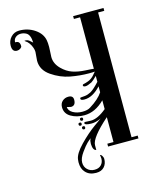

<svg xmlns="http://www.w3.org/2000/svg" viewBox="-100 -621 640 782"><g transform="rotate(-15 220.0 -229.5)"><path d="M309 -247Q275 -210 240 -210Q224 -210 224 -217Q224 -222 228.5 -222Q233 -222 245.5 -223.5Q258 -225 271 -232Q285 -240 309 -266V-291Q292 -274 285 -270Q267 -261 258 -261Q248 -261 248 -267Q248 -271 254 -272Q260 -273 272.5 -277.5Q285 -282 296 -293Q301 -298 309 -308V-309Q303 -308 286 -308Q247 -308 207 -315.5Q167 -323 130.5 -348Q94 -373 94 -412Q94 -419 95.5 -431Q97 -443 97 -449Q97 -457 94 -466Q90 -478 83 -487.5Q76 -497 70 -500L65 -504Q75 -506 84 -500L98 -488Q97 -521 81 -530Q70 -536 58 -536Q45 -536 36 -528.5Q27 -521 27 -508H30Q47 -508 47 -487Q47 -482 40.5 -477.5Q34 -473 26 -473Q6 -473 6 -499Q6 -520 20 -535Q34 -550 55 -550Q92 -550 120.5 -530.5Q149 -511 154 -482Q156 -472 156 -454Q156 -446 155 -432Q154 -418 154 -412Q154 -384 177 -361Q197 -341 220.5 -333Q244 -325 274 -323.5Q304 -322 309 -321V-538H283V-550H411V-538H385V-12H411V0H283V-12H309V-117Q233 -50 233 -19V-18V1Q219 -1 218 -28Q218 -34 219 -40Q220 -46 222 -48L223 -51Q216 -46 206.5 -37Q197 -28 180.5 -5Q164 18 164 36Q164 54 176 65.5Q188 77 205 77H207Q224 77 234 66.5Q244 56 244 40Q244 35 243 30L242 25Q246 24 250.5 31Q255 38 255 44Q255 65 243 78Q231 91 210 91H208Q180 91 164 73Q150 58 150 31Q150 29 150.5 25Q151 21 151 19Q154 -5 187 -39Q220 -73 252 -96L283 -118Q261 -108 243 -108Q214 -108 214 -117Q214 -121 220 -121Q222 -121 229.5 -120.5Q237 -120 243 -120Q272 -120 309 -151V-188Q269 -148 223 -148Q191 -148 167 -162Q143 -176 143 -203Q143 -219 153.5 -228.5Q164 -238 179 -238Q199 -238 199 -220Q199 -195 179 -195L162 -199Q163 -183 180 -173.5Q197 -164 219 -164Q241 -164 253 -172Q292 -196 309 -222ZM200 -100Q200 -106 207 -106Q213 -106 213 -100Q213 -93 207 -93Q200 -93 200 -100ZM214 -136Q214 -129 208 -129Q201 -129 201 -136Q201 -142 208 -142Q214 -142 214 -136ZM203 -118Q203 -111 197 -111Q190 -111 190 -118Q190 -124 197 -124Q203 -124 203 -118Z"/></g></svg>

Font: Pomorsky Unicode
Style: Medium
Weight: 500
Version: 1.1